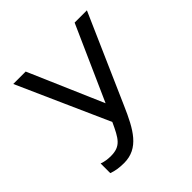

<svg xmlns="http://www.w3.org/2000/svg" viewBox="-173 -614 929 929"><g transform="rotate(-45 292.0 -149.0)"><path d="M50 -474 259 -5C223 73 205 107 138 107C118 107 99 105 77 97V163C101 172 127 176 159 176C260 176 305 94 355 -21L554 -474H470L300 -92L135 -474Z"/></g></svg>

Font: Kanit Light
Style: Regular
Weight: 300
Designer: Katatrad Team
Foundry: CadsonDemak
Version: Version 1.000;PS 001.000;hotconv 1.0.88;makeotf.lib2.5.64775